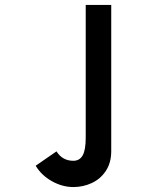

<svg xmlns="http://www.w3.org/2000/svg" viewBox="-20 -731 640 775"><path d="M276 -82Q301.5 -82 313.8 -104Q326 -126 326 -175V-711H429V-121Q429 -74 407.2 -41.2Q385.5 -8.5 350.5 7.8Q315.5 24 276 24Q231.5 24 189.2 0.2Q147 -23.5 124 -62L208 -120Q232 -82 276 -82Z"/></svg>

Font: JuliaMono BoldItalic
Style: Regular
Weight: 700
Italic angle: -9°
Monospace: yes
Designer: cormullion
Foundry: corm
Version: Version 0.049; ttfautohint (v1.8.4)